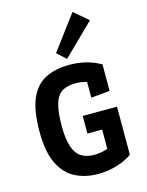

<svg xmlns="http://www.w3.org/2000/svg" viewBox="-136 -1010 845 1101"><g transform="rotate(-15 286.5 -459.0)"><path d="M307.1 8.8Q231.9 8.8 172.4 -21.5Q112.8 -51.8 78.6 -122.3Q44.4 -192.9 44.4 -312.5Q44.4 -436 75.2 -507.1Q106 -578.1 165.3 -608.4Q224.6 -638.7 309.6 -638.7Q354 -638.7 398.9 -628.9Q443.8 -619.1 493.2 -592.3V-434.6L381.8 -423.8V-590.3L423.3 -501Q403.3 -511.7 375 -519.5Q346.7 -527.3 313.5 -527.3Q267.1 -527.3 236.6 -509.5Q206.1 -491.7 190.9 -444.8Q175.8 -397.9 175.8 -311Q175.8 -232.4 191.4 -187Q207 -141.6 237.5 -122.3Q268.1 -103 313 -103Q343.3 -103 375 -110.8Q406.7 -118.7 444.8 -142.1L394.5 -84.5V-273.4L469.2 -231H307.1V-335.9H510.7V-50.8Q478.5 -26.4 423.8 -8.8Q369.1 8.8 307.1 8.8ZM305.2 -674.8 252.4 -722.7 404.8 -926.8 489.3 -855Z"/></g></svg>

Font: Anaheim
Style: Bold
Weight: 700
Version: Version 2.001